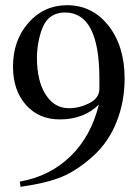

<svg xmlns="http://www.w3.org/2000/svg" viewBox="-20 -696 540 738"><path d="M59 22 56 2Q171 -18 250.5 -95Q330 -172 360 -294Q302 -237 210 -237Q129 -237 79.5 -293Q30 -349 30 -440Q30 -541 89.5 -608.5Q149 -676 238 -676Q333 -676 395 -600Q459 -520 459 -394Q459 -306 428.5 -228.5Q398 -151 339 -97Q277 -41 218 -16.5Q159 8 59 22ZM362 -355V-394Q362 -648 230 -648Q183 -648 157 -614Q142 -594 132 -554Q122 -514 122 -474Q122 -385 155.5 -332.5Q189 -280 245 -280Q285 -280 323.5 -299.5Q362 -319 362 -355Z"/></svg>

Font: STIX Math
Style: Regular
Weight: 400
Designer: MicroPress Inc., with final additions and corrections provided by Coen Hoffman, Elsevier (retired)
Version: Version 1.1.1